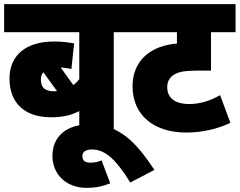

<svg xmlns="http://www.w3.org/2000/svg" viewBox="-20 -642 1161 930"><path d="M609 -486V-622H0V-486H364V-258C356 -248 346 -238 335 -230L274 -315C295 -314 312 -310 326 -308L339 -432C308 -437 280 -441 242 -441C101 -441 26 -370 26 -262C26 -136 107 -74 227 -74C282 -74 324 -83 364 -104V0H531V-486ZM178 -258C178 -272 182 -283 190 -292L256 -201C252 -200 247 -200 242 -200C204 -200 178 -212 178 -258Z M514 246 472 135C456 142 435 146 418 146C392 146 379 136 379 114C379 94 395 82 426 82C493 82 546 137 611 242L728 181C641 50 559 -40 417 -40C296 -40 234 24 234 113C234 202 300 268 400 268C442 268 476 261 514 246Z M1121 -486V-622H595V-486H837V-431C718 -422 622 -355 622 -224C622 -82 728 0 882 0C957 0 1031 -16 1096 -47L1046 -181C1000 -155 951 -138 896 -138C834 -138 790 -163 790 -220C790 -248 803 -269 824 -281C847 -295 878 -300 941 -300H1002V-486Z"/></svg>

Font: Noto Sans SemiCondensed Black
Style: Italic
Weight: 900
Width: 4
Italic angle: -12°
Designer: Monotype Design Team
Foundry: Monotype Imaging Inc.
Version: Version 2.013